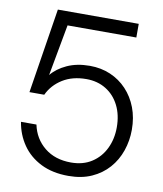

<svg xmlns="http://www.w3.org/2000/svg" viewBox="-81 -766 717 844"><g transform="rotate(10 277.5 -344.0)"><path d="M281 12Q210 12 158 -14Q106 -40 75 -85Q44 -130 35 -186H104Q117 -124 164 -86Q211 -48 282 -48Q336 -48 374.5 -73Q413 -98 433.5 -140.5Q454 -183 454 -235Q454 -290 433 -332Q412 -374 374 -397.5Q336 -421 286 -421Q224 -421 180 -393.5Q136 -366 115 -321H49L109 -700H470V-639H163L121 -410Q146 -441 189.5 -461Q233 -481 291 -481Q341 -481 383 -463Q425 -445 456 -412Q487 -379 504 -334.5Q521 -290 521 -236Q521 -187 505.5 -142Q490 -97 459.5 -62.5Q429 -28 384.5 -8Q340 12 281 12Z"/></g></svg>

Font: DM Sans 36pt Light
Style: Regular
Weight: 300
Designer: Colophon Foundry, Jonny Pinhorn
Foundry: Colophon Foundry
Version: Version 4.004;gftools[0.9.30]